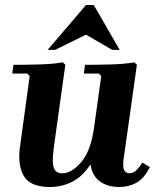

<svg xmlns="http://www.w3.org/2000/svg" viewBox="-20 -740 640 770"><path d="M551 -88 581 -70Q558 -24 527 -7Q496 10 458 10Q411 10 380 -13Q349 -36 343 -81Q312 -33 270.5 -11.5Q229 10 180 10Q102 10 76 -33.5Q50 -77 60 -150L99 -435L89 -445H29L34 -480Q81 -480 136.5 -481.5Q192 -483 232 -490L242 -480L196 -150Q191 -113 192 -89.5Q193 -66 202 -55.5Q211 -45 230 -45Q267 -45 305.5 -89.5Q344 -134 357 -227L386 -435L376 -445H316L321 -480Q368 -480 423.5 -481.5Q479 -483 519 -490L529 -480L476 -104Q471 -69 478.5 -57Q486 -45 499 -45Q514 -45 526.5 -57Q539 -69 551 -88ZM430 -540 325 -601 201 -540H171L325 -720H356L460 -540Z"/></svg>

Font: Brygada 1918
Style: Bold Italic
Weight: 700
Italic angle: -8°
Designer: Mateusz Machalski | Borys Kosmynka | Przemek Hoffer
Foundry: NIEPODLEGLA 2018
Version: Version 3.006